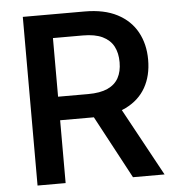

<svg xmlns="http://www.w3.org/2000/svg" viewBox="-52 -777 754 825"><g transform="rotate(-5 325.0 -364.0)"><path d="M76.7 0V-727.5H343.3Q427.2 -727.5 483.6 -698.2Q540 -668.9 568.6 -616.9Q597.2 -564.9 597.2 -497.1Q597.2 -428.2 568.4 -377.4Q539.6 -326.7 482.9 -298.8Q426.3 -271 341.8 -271H147V-372.6H327.6Q379.4 -372.6 411.6 -387.2Q443.8 -401.9 459 -429.7Q474.1 -457.5 474.1 -497.1Q474.1 -537.1 459 -565.7Q443.8 -594.2 411.4 -609.9Q378.9 -625.5 327.1 -625.5H197.8V0ZM488.3 0 312 -329.6H444.8L624.5 0Z"/></g></svg>

Font: Inter Cardless
Style: Medium
Weight: 500
Designer: Rasmus Andersson
Foundry: rsms
Version: Version 4.001;git-9221beed3